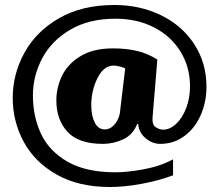

<svg xmlns="http://www.w3.org/2000/svg" viewBox="-20 -692 887 770"><path d="M31 -299Q31 -395 78 -480.5Q125 -566 217 -619Q309 -672 439 -672Q542 -672 626.5 -630.5Q711 -589 759.5 -514Q808 -439 808 -344Q808 -283 785 -230.5Q762 -178 719.5 -146.5Q677 -115 623 -115Q591 -115 564 -137.5Q537 -160 534 -195H530Q514 -152 474.5 -133.5Q435 -115 393 -115Q295 -115 250.5 -163.5Q206 -212 206 -289Q206 -342 229.5 -389.5Q253 -437 304 -467.5Q355 -498 433 -498Q487 -498 530.5 -487.5Q574 -477 611 -453L592 -223Q589 -192 604.5 -182Q620 -172 634 -172Q661 -172 686 -195Q711 -218 726.5 -258Q742 -298 742 -346Q742 -423 704 -485Q666 -547 598 -582Q530 -617 443 -617Q337 -617 262 -573Q187 -529 149.5 -458.5Q112 -388 112 -309Q112 -226 144 -156.5Q176 -87 250 -44Q324 -1 443 -1Q490 -1 556 -13Q622 -25 674 -53V11Q615 33 546.5 45.5Q478 58 421 58Q295 58 207 8Q119 -42 75 -123.5Q31 -205 31 -299ZM463 -258 482 -417Q475 -422 459.5 -425.5Q444 -429 436 -429Q396 -429 371 -379Q346 -329 346 -270Q346 -228 360 -200.5Q374 -173 400 -173Q424 -173 442.5 -196.5Q461 -220 463 -258Z"/></svg>

Font: Trirong Black
Style: Regular
Weight: 900
Designer: Katatrad Team
Foundry: CadsonDemak
Version: Version 1.001